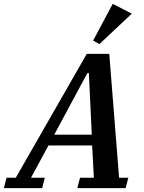

<svg xmlns="http://www.w3.org/2000/svg" viewBox="-74 -978 749 998"><path d="M-40 -54H8L377 -698H494L545 -54H593L579 0H328L342 -54H414L405 -222H178L87 -54H159L145 0H-54ZM208 -278H403L388 -598H380ZM410 -767 512 -958 611 -907 443 -749Z"/></svg>

Font: IBM Plex Serif SemiBold
Style: Italic
Weight: 600
Italic angle: -14°
Designer: Mike Abbink, Paul van der Laan, Pieter van Rosmalen
Foundry: Bold Monday
Version: Version 2.5